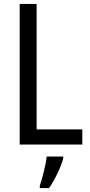

<svg xmlns="http://www.w3.org/2000/svg" viewBox="-20 -827 457 975"><path d="M80 -93H398V-170H166V-807H80ZM301 -22V-32H217C213 9 194 82 182 117V128H229C258 87 289 23 301 -22Z"/></svg>

Font: Noto Sans Kannada UI Condensed
Style: Regular
Weight: 400
Width: 3
Designer: Jelle Bosma - Monotype Design Team
Foundry: Monotype Imaging Inc.
Version: Version 2.005